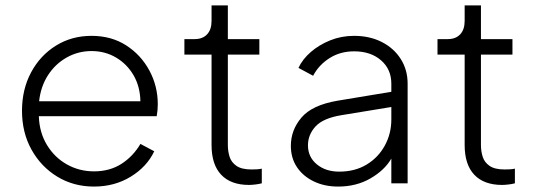

<svg xmlns="http://www.w3.org/2000/svg" viewBox="-20 -675 1977 707"><path d="M326 12Q251 12 191 -24.5Q131 -61 96 -124Q61 -187 61 -267Q61 -346 94.5 -408.5Q128 -471 186 -507Q244 -543 317 -543Q390 -543 444.5 -508Q499 -473 530 -415.5Q561 -358 561 -291Q561 -269 557 -247H123Q125 -187 153 -141Q181 -95 226.5 -69.5Q272 -44 326 -44Q384 -44 427 -71.5Q470 -99 497 -145L548 -118Q521 -61 461.5 -24.5Q402 12 326 12ZM317 -487Q268 -487 226 -463.5Q184 -440 157 -398.5Q130 -357 124 -302H497Q496 -356 472 -397.5Q448 -439 407.5 -463Q367 -487 317 -487Z M897 6Q830 6 794.5 -31.5Q759 -69 759 -141V-474H659V-531H697Q726 -531 742.5 -548.5Q759 -566 759 -598V-655H819V-531H935V-474H819V-141Q819 -118 825.5 -97.5Q832 -77 851 -64Q870 -51 906 -51Q914 -51 925 -51.5Q936 -52 944 -54V0Q933 3 919 4.5Q905 6 897 6Z M1225 12Q1175 12 1135.5 -7Q1096 -26 1073.5 -59.5Q1051 -93 1051 -138Q1051 -196 1090 -242Q1129 -288 1222 -304L1421 -337V-367Q1421 -420 1383 -453Q1345 -486 1284 -486Q1233 -486 1193.5 -461Q1154 -436 1133 -396L1079 -425Q1094 -457 1124.5 -483.5Q1155 -510 1196 -526.5Q1237 -543 1284 -543Q1341 -543 1385.5 -520.5Q1430 -498 1455.5 -458Q1481 -418 1481 -367V0H1421V-91Q1396 -48 1344 -18Q1292 12 1225 12ZM1114 -140Q1114 -97 1146.5 -70Q1179 -43 1229 -43Q1287 -43 1330 -69Q1373 -95 1397 -139Q1421 -183 1421 -235V-281L1238 -251Q1170 -240 1142 -209.5Q1114 -179 1114 -140Z M1829 6Q1762 6 1726.5 -31.5Q1691 -69 1691 -141V-474H1591V-531H1629Q1658 -531 1674.5 -548.5Q1691 -566 1691 -598V-655H1751V-531H1867V-474H1751V-141Q1751 -118 1757.5 -97.5Q1764 -77 1783 -64Q1802 -51 1838 -51Q1846 -51 1857 -51.5Q1868 -52 1876 -54V0Q1865 3 1851 4.5Q1837 6 1829 6Z"/></svg>

Font: Plus Jakarta Sans Light
Style: Regular
Weight: 300
Designer: Gumpita Rahayu
Foundry: Tokotype
Version: Version 2.006; ttfautohint (v1.8.4.7-5d5b)